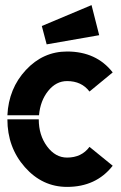

<svg xmlns="http://www.w3.org/2000/svg" viewBox="-20 -730 473 753"><path d="M144 -628 339 -710 369 -592 163 -556ZM132 -262Q132 -200 164.5 -156Q197 -112 243 -112Q300 -112 331 -154L422 -80Q357 3 243 3Q146 3 77.5 -74.5Q9 -152 9 -262ZM331 -371Q300 -412 243 -412Q200 -412 169 -373.5Q138 -335 133 -278H9Q14 -383 81.5 -455.5Q149 -528 243 -528Q358 -528 422 -446Z"/></svg>

Font: BroshK
Style: Medium
Weight: 500
Designer: gluk
Foundry: gluk
Version: Version 0.60